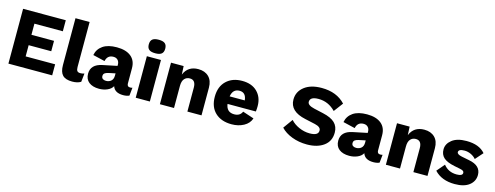

<svg xmlns="http://www.w3.org/2000/svg" viewBox="-22 -1472 5754 2233"><g transform="rotate(15 2855.0 -355.5)"><path d="M73 0V-660H587V-527H245V-393H517V-268H245V-133H600V0Z M860 -712V-170Q860 -137 871 -123Q882 -109 908 -109Q933 -109 957 -117L946 -15Q906 10 842 10Q762 10 726 -27.5Q690 -65 690 -148V-712Z M1510 -98Q1528 -98 1539 -102L1529 -5Q1499 9 1456 9Q1353 9 1329 -65Q1309 -29 1264 -9.5Q1219 10 1166 10Q1088 10 1043 -25.5Q998 -61 998 -128Q998 -239 1133 -267L1306 -303V-317Q1306 -352 1286.5 -372.5Q1267 -393 1234 -393Q1161 -393 1145 -318L1001 -352Q1015 -426 1076.5 -468Q1138 -510 1244 -510Q1354 -510 1414.5 -461Q1475 -412 1475 -320V-137Q1475 -98 1510 -98ZM1220 -100Q1257 -100 1281.5 -121.5Q1306 -143 1306 -185V-213L1225 -196Q1194 -189 1180 -177.5Q1166 -166 1166 -144Q1166 -122 1181 -111Q1196 -100 1220 -100Z M1592 -639Q1592 -682 1615.5 -701.5Q1639 -721 1691 -721Q1743 -721 1766.5 -701.5Q1790 -682 1790 -639Q1790 -597 1766.5 -577.5Q1743 -558 1691 -558Q1639 -558 1615.5 -577.5Q1592 -597 1592 -639ZM1776 -500V0H1606V-500Z M2225 -510Q2304 -510 2351 -464Q2398 -418 2398 -333V0H2228V-288Q2228 -380 2157 -380Q2117 -380 2092 -352Q2067 -324 2067 -265V0H1897V-500H2049L2054 -399Q2100 -510 2225 -510Z M3001 -273Q3001 -239 2997 -207H2656Q2669 -110 2761 -110Q2831 -110 2855 -167L2991 -122Q2970 -59 2906.5 -24.5Q2843 10 2761 10Q2636 10 2563.5 -58.5Q2491 -127 2491 -250Q2491 -372 2563 -441Q2635 -510 2753 -510Q2869 -510 2935 -444.5Q3001 -379 3001 -273ZM2753 -391Q2672 -391 2657 -298H2839Q2830 -391 2753 -391Z M3668 -670Q3849 -670 3953 -558L3870 -447Q3783 -537 3665 -537Q3562 -537 3562 -475Q3562 -434 3645 -415L3756 -390Q3855 -368 3901 -323.5Q3947 -279 3947 -206Q3947 -103 3870 -46.5Q3793 10 3668 10Q3570 10 3486.5 -22Q3403 -54 3353 -108L3436 -223Q3474 -179 3537 -151Q3600 -123 3666 -123Q3770 -123 3770 -183Q3772 -227 3698 -244L3576 -271Q3383 -312 3383 -455Q3383 -550 3459.5 -610Q3536 -670 3668 -670Z M4522 -98Q4540 -98 4551 -102L4541 -5Q4511 9 4468 9Q4365 9 4341 -65Q4321 -29 4276 -9.5Q4231 10 4178 10Q4100 10 4055 -25.5Q4010 -61 4010 -128Q4010 -239 4145 -267L4318 -303V-317Q4318 -352 4298.5 -372.5Q4279 -393 4246 -393Q4173 -393 4157 -318L4013 -352Q4027 -426 4088.5 -468Q4150 -510 4256 -510Q4366 -510 4426.5 -461Q4487 -412 4487 -320V-137Q4487 -98 4522 -98ZM4232 -100Q4269 -100 4293.5 -121.5Q4318 -143 4318 -185V-213L4237 -196Q4206 -189 4192 -177.5Q4178 -166 4178 -144Q4178 -122 4193 -111Q4208 -100 4232 -100Z M4946 -510Q5025 -510 5072 -464Q5119 -418 5119 -333V0H4949V-288Q4949 -380 4878 -380Q4838 -380 4813 -352Q4788 -324 4788 -265V0H4618V-500H4770L4775 -399Q4821 -510 4946 -510Z M5448 10Q5289 10 5202 -85L5282 -179Q5340 -104 5441 -104Q5512 -104 5512 -141Q5512 -155 5501.5 -163.5Q5491 -172 5462 -178L5392 -192Q5299 -211 5259 -248Q5219 -285 5219 -347Q5219 -414 5280 -462Q5341 -510 5454 -510Q5608 -510 5680 -424L5599 -332Q5575 -361 5537 -378.5Q5499 -396 5461 -396Q5388 -396 5388 -359Q5388 -332 5447 -320L5538 -302Q5683 -275 5683 -162Q5683 -86 5622 -38Q5561 10 5448 10Z"/></g></svg>

Font: Elaine Sans
Style: Bold
Weight: 700
Designer: Wei Huang
Foundry: Wei Huang
Version: Version 2.001;December 24, 2019;FontCreator 12.0.0.2547 64-b